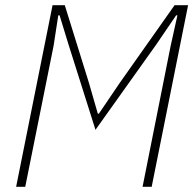

<svg xmlns="http://www.w3.org/2000/svg" viewBox="-20 -718 747 738"><path d="M636 -542 662 -659H657L580 -546L347 -219L243 -548L209 -659H204L186 -542L77 0H42L182 -698H229L322 -399L356 -281H360L440 -399L651 -698H703L563 0H528Z"/></svg>

Font: IBM Plex Sans Cond ExtLt
Style: Italic
Weight: 200
Width: 3
Italic angle: -11°
Designer: Mike Abbink, Paul van der Laan, Pieter van Rosmalen
Foundry: Bold Monday
Version: Version 1.3